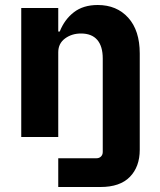

<svg xmlns="http://www.w3.org/2000/svg" viewBox="-20 -548 640 768"><path d="M213 85H366Q377 85 384 78Q391 71 391 60V-314Q391 -363 369 -388.5Q347 -414 304 -414Q267 -414 240 -394Q213 -374 213 -339V0H65V-516H213V-422H219Q238 -470 275.5 -499Q313 -528 371 -528Q447 -528 493 -477Q539 -426 539 -334V51Q539 119 499.5 159.5Q460 200 382 200H213Z"/></svg>

Font: iA Writer Quattro V
Style: Regular
Weight: 400
Designer: Mike Abbink, Paul van der Laan, Pieter van Rosmalen, Oliver Reichenstein
Foundry: Information Architects Inc.
Version: Version 2.000